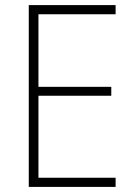

<svg xmlns="http://www.w3.org/2000/svg" viewBox="-20 -734 530 754"><path d="M434 0V-36H131V-358H417V-393H131V-678H434V-714H93V0Z"/></svg>

Font: Noto Sans SemiCondensed ExtraLight
Style: Regular
Weight: 200
Width: 4
Designer: Monotype Design Team
Foundry: Monotype Imaging Inc.
Version: Version 2.013